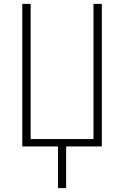

<svg xmlns="http://www.w3.org/2000/svg" viewBox="-20 -755 640 990"><path d="M279 215V0H95V-735H138V-38H462V-735H505V0H321V215Z"/></svg>

Font: Iosevka SS04 XLt Ex
Style: Regular
Weight: 200
Width: 7
Monospace: yes
Designer: Belleve Invis
Foundry: Belleve Invis
Version: Version 19.0.0; ttfautohint (v1.8.4)